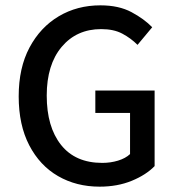

<svg xmlns="http://www.w3.org/2000/svg" viewBox="-20 -687 663 719"><path d="M353 12Q266 12 197.5 -27.5Q129 -67 89.5 -143Q50 -219 50 -326Q50 -433 90.5 -509Q131 -585 200 -626Q269 -667 356 -667Q425 -667 472.5 -641.5Q520 -616 550 -585L495 -519Q470 -544 438 -561Q406 -578 359 -578Q267 -578 211 -511.5Q155 -445 155 -329Q155 -212 208.5 -144.5Q262 -77 363 -77Q394 -77 422 -85.5Q450 -94 467 -110V-264H337V-348H559V-65Q527 -32 473.5 -10Q420 12 353 12Z"/></svg>

Font: Assistant SemiBold
Style: Regular
Weight: 600
Designer: Hebrew By Ben Nathan, Latin by Paul Hunt
Version: Version 3.000